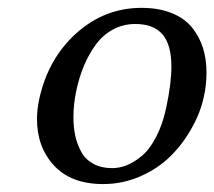

<svg xmlns="http://www.w3.org/2000/svg" viewBox="-20 -459 546 489"><path d="M79.6 -205.1Q101.6 -308.6 173.8 -373.8Q246.1 -439 340.3 -439Q384.8 -439 417.7 -425.5Q450.7 -412.1 469.5 -388.4Q488.3 -364.7 497.1 -336.4Q505.9 -308.1 505.9 -274.4Q505.9 -243.2 499.5 -213.9Q490.7 -172.4 468.8 -133.8Q447.3 -94.2 415 -62Q382.8 -29.8 337.6 -10Q292.5 9.8 242.7 9.8Q161.6 9.8 117.9 -37.1Q74.2 -84 74.2 -155.8Q74.2 -179.2 79.6 -205.1ZM324.7 -397.9Q293.9 -397.9 268.1 -384Q242.2 -370.1 224.1 -345.5Q206.1 -320.8 193.8 -291.5Q181.6 -262.2 174.3 -228Q167 -193.8 167 -160.2Q167 -134.3 171.9 -112.3Q176.8 -90.3 187.5 -71.3Q198.2 -52.2 218.3 -41.5Q238.3 -30.8 265.6 -30.8Q284.2 -30.8 302.7 -38.1Q321.3 -45.4 341.3 -62Q361.3 -78.6 377.9 -110.8Q394.5 -142.6 403.8 -187Q416.5 -246.6 416.5 -289.6Q416.5 -345.2 393.8 -371.6Q371.1 -397.9 324.7 -397.9Z"/></svg>

Font: Linux Biolinum G
Style: Italic
Weight: 400
Italic angle: -12°
Designer: Philipp H. Poll
Foundry: Philipp H. Poll
Version: Version 0.5.1